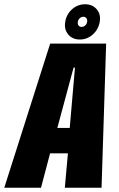

<svg xmlns="http://www.w3.org/2000/svg" viewBox="-58 -879 559 899"><path d="M-38 0 177 -675H439L417.5 0H245.5L260 -161H176.5L134 0ZM210.5 -280H268.5L293 -562.5H286.5ZM316 -694Q281 -694 261.2 -717.8Q241.5 -741.5 247.5 -777Q253 -812 279.2 -835.5Q305.5 -859 340.5 -859Q375 -859 395 -835.5Q415 -812 409 -777Q403 -741.5 376.8 -717.8Q350.5 -694 316 -694ZM324 -753Q333.5 -753 341 -759.8Q348.5 -766.5 350 -777Q351.5 -787 346.5 -793.8Q341.5 -800.5 332 -800.5Q323 -800.5 315.5 -793.8Q308 -787 306.5 -777Q304.5 -766.5 309.8 -759.8Q315 -753 324 -753Z"/></svg>

Font: Anybody Condensed ExtraBold
Style: Italic
Weight: 800
Width: 3
Italic angle: -10°
Designer: Tyler Finck
Foundry: Etcetera Type Company
Version: Version 1.010; ttfautohint (v1.8.3) -l 8 -r 50 -G 200 -x 14 